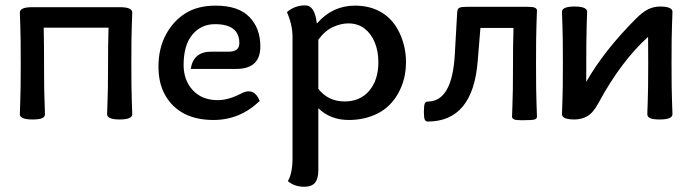

<svg xmlns="http://www.w3.org/2000/svg" viewBox="-20 -445 2602 723"><path d="M430.7 4.9Q383.3 4.9 383.3 -15.1Q383.3 -27.8 385 -66.2Q386.7 -104.5 386.7 -173.3Q386.7 -284.7 388.7 -340.8H144.5Q146 -284.7 146 -173.3Q146 -104.5 147.7 -66.2Q149.4 -27.8 149.4 -15.1Q149.4 -4.9 138.7 0Q127.9 4.9 102.1 4.9Q54.7 4.9 54.7 -15.1Q54.7 -27.8 56.4 -66.2Q58.1 -104.5 58.1 -208Q58.1 -311 56.4 -348.1Q54.7 -385.3 54.7 -397.9Q54.7 -418 102.1 -418H430.7Q478 -418 478 -397.9Q478 -385.3 476.3 -348.1Q474.6 -311 474.6 -208Q474.6 -104.5 476.3 -66.2Q478 -27.8 478 -15.1Q478 4.9 430.7 4.9Z M783.7 6.8Q719.7 6.8 674.1 -16.8Q628.4 -40.5 602.5 -85.7Q576.7 -130.9 576.7 -193.8Q576.7 -262.2 604.5 -314.2Q632.3 -366.2 678.5 -395Q724.6 -423.8 792 -423.8Q877.4 -423.8 918.9 -381.3Q960.4 -338.9 960.4 -270Q960.4 -185.5 869.6 -185.5H698.2Q708.5 -250.5 775.4 -250.5H842.3Q881.3 -250.5 881.3 -282.7Q881.3 -354 789.6 -354Q737.3 -354 704.3 -314.5Q671.4 -274.9 671.4 -200.2Q671.4 -142.6 706.1 -105.2Q740.7 -67.9 800.3 -67.9Q839.8 -67.9 888.2 -92.8Q903.8 -101.1 916.5 -101.1Q943.4 -101.1 958 -64.9Q883.8 6.8 783.7 6.8Z M1277.8 -63Q1336.4 -63 1370.6 -103.5Q1404.8 -144 1404.8 -210.9Q1404.8 -251.5 1391.6 -284.4Q1378.4 -317.4 1353 -337.2Q1327.6 -356.9 1291.5 -356.9Q1263.7 -356.9 1233.4 -343Q1203.1 -329.1 1178.7 -295.4V-110.4Q1215.8 -63 1277.8 -63ZM1125.5 258.3Q1089.8 258.3 1064 237.3Q1081.5 206.5 1081.5 152.3V-307.1Q1081.5 -351.1 1060.5 -399.4Q1089.8 -424.8 1129.4 -424.8Q1165.5 -424.8 1172.9 -357.4H1174.3Q1231.9 -423.8 1316.9 -423.8Q1374.5 -423.8 1417.7 -397.7Q1460.9 -371.6 1484.9 -320.3Q1508.8 -269 1508.8 -211.4Q1508.8 -146 1479.7 -94Q1450.7 -42 1401.9 -17.6Q1353 6.8 1293.5 6.8Q1223.6 6.8 1178.7 -37.6V196.8Q1178.7 227.5 1166.3 242.9Q1153.8 258.3 1125.5 258.3Z M1590.3 12.7Q1583.5 12.7 1579.8 5.9Q1576.2 -1 1576.2 -23.4Q1576.2 -48.8 1579.8 -55.7Q1583.5 -62.5 1590.3 -62.5Q1682.1 -62.5 1692.4 -236.8L1701.7 -399.9Q1702.6 -412.1 1710 -415.8Q1717.3 -419.4 1739.7 -419.4H1964.8Q1987.3 -419.4 1994.6 -415.8Q2002 -412.1 2002 -405.8Q2002 -392.6 2000.2 -353.8Q1998.5 -314.9 1998.5 -207Q1998.5 -98.6 2000.2 -58.6Q2002 -18.6 2002 -5.4Q2002 1 1994.6 4.4Q1987.3 7.8 1945.3 7.8Q1922.9 7.8 1915.5 4.4Q1908.2 1 1908.2 -5.4Q1908.2 -18.6 1909.9 -58.6Q1911.6 -98.6 1911.6 -170.9Q1911.6 -282.7 1913.6 -339.8H1789.1L1778.8 -214.4Q1760.7 12.7 1590.3 12.7Z M2464.8 4.9Q2439 4.9 2428.2 0Q2417.5 -4.9 2417.5 -15.1Q2417.5 -27.8 2419.2 -66.2Q2420.9 -104.5 2420.9 -208Q2420.9 -292 2420.4 -306.2Q2318.8 -214.4 2234.4 -58.6Q2213.9 -20 2191.7 -7.6Q2169.4 4.9 2143.6 4.9Q2096.2 4.9 2096.2 -15.1Q2096.2 -27.8 2097.9 -66.2Q2099.6 -104.5 2099.6 -208Q2099.6 -311 2097.9 -349.1Q2096.2 -387.2 2096.2 -400.4Q2096.2 -420.4 2143.6 -420.4Q2190.9 -420.4 2190.9 -400.4Q2190.9 -387.2 2189.2 -349.1Q2187.5 -311 2187.5 -136.7Q2254.4 -253.9 2374.5 -374.5Q2399.9 -399.9 2421.1 -410.2Q2442.4 -420.4 2464.8 -420.4Q2512.2 -420.4 2512.2 -400.4Q2512.2 -387.2 2510.5 -349.1Q2508.8 -311 2508.8 -208Q2508.8 -104.5 2510.5 -66.2Q2512.2 -27.8 2512.2 -15.1Q2512.2 4.9 2464.8 4.9Z"/></svg>

Font: Bainsley
Style: Regular
Weight: 400
Designer: Paul James MIller
Foundry: High-Logic / Made with FontCreator
Version: Version 1.411;March 28, 2021;FontCreator 13.0.0.2683 64-bit